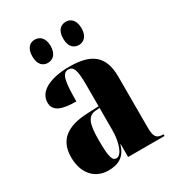

<svg xmlns="http://www.w3.org/2000/svg" viewBox="-184 -865 892 981"><g transform="rotate(-30 261.5 -374.0)"><path d="M357 -621C382 -621 410 -639 410 -689C410 -740 382 -758 357 -758C328 -758 302 -740 302 -689C302 -639 328 -621 357 -621ZM173 -621C200 -621 228 -639 228 -689C228 -740 200 -758 173 -758C146 -758 120 -740 120 -689C120 -639 146 -621 173 -621ZM166 10C225 10 267 -11 285 -76H287V0H502V-10H499C461 -10 449 -26 449 -80V-380C449 -505 385 -550 257 -550C155 -550 69 -518 69 -446C69 -398 111 -378 200 -378C200 -501 210 -540 245 -540C276 -540 286 -513 286 -428V-300L218 -297C95 -292 34 -243 34 -144C34 -42 94 10 166 10ZM233 -24C210 -24 200 -45 200 -150C200 -246 215 -284 261 -288L286 -290V-161C286 -88 264 -24 233 -24Z"/></g></svg>

Font: Noto Serif Display ExtraCondensed Black
Style: Regular
Weight: 900
Width: 2
Designer: Monotype Design Team
Foundry: Monotype Imaging Inc.
Version: Version 2.009